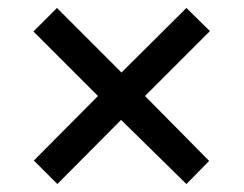

<svg xmlns="http://www.w3.org/2000/svg" viewBox="-20 -594 612 482"><path d="M448 -574 507 -516 344 -353 505 -190 448 -132 284 -293 124 -132 65 -191 226 -353 64 -515 123 -574 285 -412Z"/></svg>

Font: Noto Sans Thaana Medium
Style: Regular
Weight: 500
Designer: David Williams
Foundry: Google Inc.
Version: Version 3.001; ttfautohint (v1.8.4.7-5d5b)